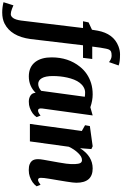

<svg xmlns="http://www.w3.org/2000/svg" viewBox="172 -1150 1106 1737"><g transform="rotate(90 724.5 -282.0)"><path d="M418.5 -715.8Q388.2 -739.3 361.1 -739.3Q334 -739.3 323 -733.9Q312 -728.5 305.7 -716.8Q297.4 -701.7 287.6 -637.2L277.8 -564H390.1L379.9 -480.5H266.1L209.5 -4.4Q185.5 170.9 69.3 229.5Q26.9 250.5 -30.8 250.5Q-76.7 250.5 -123.5 238.8L-95.2 148.9Q-92.8 149.9 -84 153.8Q-75.2 157.7 -63.5 162.1Q-35.6 172.9 -15.6 172.9Q4.4 172.9 20 150.9Q35.6 128.9 42.5 79.1L109.9 -480.5H48.8L59.1 -530.8L125.5 -561.5L133.8 -612.3Q160.2 -756.3 274.4 -800.8Q313 -815.4 347.7 -815.4Q418 -815.4 448.7 -802.7Z M696.3 -51.8Q634.8 9.8 547.9 9.8Q460.9 9.8 415.5 -50.8Q375.5 -105.5 375.5 -196.3Q375.5 -348.1 460.4 -453.1Q518.1 -525.4 608.9 -553.7Q655.3 -567.9 710.7 -567.9Q766.1 -567.9 826.7 -546.9L900.9 -567.9L837.9 -110.8Q833.5 -73.7 856.9 -73.7Q873.5 -73.7 902.3 -96.2L916 -60.5Q890.1 -20.5 831.5 1Q808.1 9.8 775.6 9.8Q743.2 9.8 720.2 -5.9Q697.3 -21.5 696.3 -51.8ZM678.2 -102.1 731.9 -496.6Q715.8 -499.5 692.4 -499.5Q668.9 -499.5 646 -486.6Q623 -473.6 606 -451.4Q588.9 -429.2 577.1 -399.7Q565.4 -370.1 558.1 -336.9Q544.4 -274.9 544.4 -208Q544.4 -141.1 563.7 -108.2Q583 -75.2 615.5 -75.2Q647.9 -75.2 678.2 -102.1Z M1484.4 -73.7Q1498.5 -73.7 1528.3 -96.2L1542 -60.5Q1511.7 -19 1454.1 1Q1428.2 10.3 1395.3 10.3Q1362.3 10.3 1342.8 2.4Q1323.2 -5.4 1313 -17.6Q1296.4 -36.6 1296.4 -73.2Q1296.4 -93.3 1301.8 -123.5L1326.2 -259.8Q1340.8 -342.3 1340.8 -370.6Q1340.8 -398.9 1340.6 -410.9Q1340.3 -422.9 1337.9 -436Q1335.4 -449.2 1331.1 -457Q1322.3 -471.2 1304.9 -471.2Q1287.6 -471.2 1271.7 -461.7Q1255.9 -452.1 1240.2 -435.5Q1208 -402.8 1184.1 -352.1L1135.7 0H977.5L1041.5 -469.7L989.3 -499L997.1 -542.5L1179.7 -567.9L1205.1 -556.2L1197.3 -453.6Q1269.5 -567.9 1380.4 -567.9Q1509.8 -567.9 1509.8 -420.4Q1509.8 -393.6 1499.5 -330.6L1485.8 -246.6Q1482.9 -228 1479.2 -208Q1475.6 -188 1472.7 -168.5Q1465.3 -125 1465.3 -99.4Q1465.3 -73.7 1484.4 -73.7Z"/></g></svg>

Font: Merriweather
Style: Heavy Italic
Weight: 900
Italic angle: -7°
Designer: Eben Sorkin
Foundry: Eben Sorkin
Version: Version 1.001